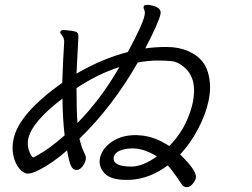

<svg xmlns="http://www.w3.org/2000/svg" viewBox="-20 -766 1040 793"><path d="M450 -118Q442 -78 524 -78Q571 -79 628 -120Q578 -151 533 -153H528Q497 -153 475.5 -144Q454 -135 450 -118ZM238 -359Q112 -263 97 -194Q90 -161 106 -129Q112 -116 118 -116Q120 -116 137 -126Q186 -153 247 -207Q239 -273 238 -359ZM473 -489Q383 -460 296 -402Q296 -308 300 -258Q399 -359 473 -489ZM673 -83Q595 -25 511 -23H502Q437 -23 411.5 -50.5Q386 -78 393 -113L394 -118Q404 -155 443.5 -181.5Q483 -208 541 -208L557 -207Q616 -204 679 -163Q745 -228 772 -325L776 -341Q797 -443 739 -490Q714 -511 688.5 -513.5Q663 -516 629 -516Q595 -516 549 -508Q447 -328 308 -193Q316 -161 323 -146Q330 -131 333 -123Q336 -115 333.5 -104Q331 -93 320.5 -78.5Q310 -64 295.5 -64Q281 -64 273 -81.5Q265 -99 257 -145Q199 -93 139 -63Q112 -49 95 -49Q78 -49 60.5 -69Q43 -89 35.5 -122Q28 -155 36 -192Q58 -297 237 -424Q241 -533 245 -591Q247 -608 232 -625Q228 -629 229 -633V-635Q232 -642 242 -642Q252 -642 274 -639Q296 -636 299 -631Q306 -627 303 -599L296 -462Q405 -525 508 -551Q570 -666 577 -702Q580 -716 576 -725Q572 -734 573 -738Q575 -746 586 -746Q597 -746 609 -743Q648 -734 643 -708Q636 -674 580 -566Q619 -572 669 -572Q719 -572 759 -554Q830 -523 843 -450Q853 -403 841 -347.5Q829 -292 797.5 -232.5Q766 -173 724 -128Q795 -59 789 -31Q787 -21 776 -7Q765 7 751.5 7Q738 7 731 -4Q694 -60 673 -83Z"/></svg>

Font: LXGW Bright GB
Style: Italic
Weight: 400
Italic angle: -12°
Designer: Christian Thalmann (Catharsis Fonts)
Foundry: LXGW / Christian Thalmann (Catharsis Fonts) / Fontworks Inc.
Version: Version 5.510